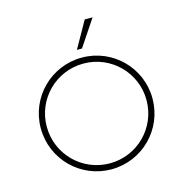

<svg xmlns="http://www.w3.org/2000/svg" viewBox="-116 -900 971 1014"><g transform="rotate(-15 370.0 -392.5)"><path d="M356 -648.9H383.8L480.5 -793.5H437.5ZM370.1 7.8C539.1 7.8 675.3 -128.4 675.3 -297.9C675.3 -466.8 539.1 -603 370.1 -603C200.7 -603 64.5 -466.8 64.5 -297.9C64.5 -128.4 200.7 7.8 370.1 7.8ZM370.1 -24.9C218.8 -24.9 97.2 -146.5 97.2 -297.9C97.2 -448.7 218.8 -570.3 370.1 -570.3C521 -570.3 642.6 -448.7 642.6 -297.9C642.6 -146.5 521 -24.9 370.1 -24.9Z"/></g></svg>

Font: Now ExtraLight
Style: Regular
Weight: 200
Designer: Alfredo Marco Pradil
Foundry: Alfredo Marco Pradil
Version: Version 1.200;hotconv 1.0.109;makeotfexe 2.5.65596